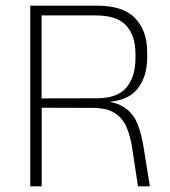

<svg xmlns="http://www.w3.org/2000/svg" viewBox="-20 -659 601 679"><path d="M510 0H468L447.5 -135Q441.5 -175.5 428.2 -207.8Q415 -240 386.5 -258.8Q358 -277.5 305.5 -277.5L114 -278V-311L321 -311.5Q396 -311.5 427.5 -350Q459 -388.5 459 -451.5V-469.5Q459 -532.5 426.5 -568.5Q394 -604.5 318 -604.5H111V-639H322.5Q416 -639 458.2 -594.5Q500.5 -550 500.5 -474.5V-455.5Q500.5 -389 467 -345.8Q433.5 -302.5 356.5 -298L355.5 -295L336.5 -302.5Q391.5 -299 421.5 -278Q451.5 -257 465.8 -222Q480 -187 487.5 -140ZM127.5 0H87V-639H127V-301.5L127.5 -285.5Z"/></svg>

Font: Anek Malayalam Medium ExtraLight
Style: Regular
Weight: 250
Version: Version 1.003